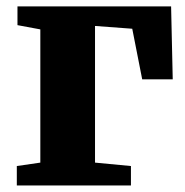

<svg xmlns="http://www.w3.org/2000/svg" viewBox="-20 -568 568 588"><path d="M31.5 0V-59.5L103.5 -70V-478L33.5 -491V-548.5H504L509 -325H415.5L385 -480L271 -488.5V-70L381 -59.5V0Z"/></svg>

Font: Merriweather 36pt Black
Style: Regular
Weight: 900
Version: Version 2.100